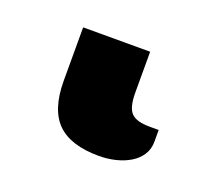

<svg xmlns="http://www.w3.org/2000/svg" viewBox="-48 -21 296 276"><g transform="rotate(20 100.0 117.0)"><path d="M39.5 34H142V96.5Q142 119 149.8 127.2Q157.5 135.5 178.5 135.5H192V153Q192 165 186.2 173.8Q180.5 182.5 171 188.2Q161.5 194 149.2 197Q137 200 124 200Q80.5 200 60 179.8Q39.5 159.5 39.5 115.5Z"/></g></svg>

Font: Lato Heavy
Style: Regular
Weight: 800
Designer: Lukasz Dziedzic
Foundry: tyPoland Lukasz Dziedzic
Version: Version 2.007; 2014-02-27